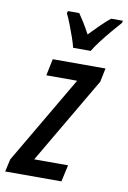

<svg xmlns="http://www.w3.org/2000/svg" viewBox="-124 -819 580 871"><g transform="rotate(10 166.5 -383.0)"><path d="M-37 0 -24 -58 213 -462H71L87 -539H330L317 -476L83 -77H239L222 0ZM169 -606Q165 -624 155 -652.5Q145 -681 134 -709.5Q123 -738 114 -755L117 -766H169Q179 -752 193 -729.5Q207 -707 223 -677Q249 -704 272.5 -727Q296 -750 316 -766H370L368 -756Q353 -739 329 -711Q305 -683 283 -654Q261 -625 250 -606Z"/></g></svg>

Font: Noto Sans ExtraCondensed Medium
Style: Italic
Weight: 500
Width: 2
Italic angle: -12°
Designer: Monotype Design Team
Foundry: Monotype Imaging Inc.
Version: Version 2.013; ttfautohint (v1.8.4.7-5d5b)